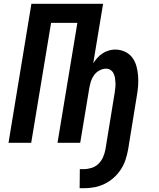

<svg xmlns="http://www.w3.org/2000/svg" viewBox="-20 -755 840 1015"><path d="M401 240 402 139H424Q444 139 464.5 132.5Q485 126 500.5 111Q516 96 524.5 76.5Q533 57 537 37L586 -263Q588 -276 589.5 -289.5Q591 -303 590.5 -316Q590 -329 588 -342Q586 -355 580.5 -366.5Q575 -378 564.5 -385Q554 -392 541 -392Q523 -392 505.5 -382.5Q488 -373 477 -357.5Q466 -342 460.5 -324.5Q455 -307 452 -289L404 0H284L389 -634H250L145 0H25L146 -735H525L473 -421Q483 -436 495 -449.5Q507 -463 522.5 -473Q538 -483 555 -488Q572 -493 588 -493Q616 -493 640 -482Q664 -471 679 -451Q694 -431 701 -406Q708 -381 710 -354.5Q712 -328 710 -300.5Q708 -273 703 -246L657 37Q652 64 643 91Q634 118 618 142Q602 166 580 185.5Q558 205 532 217.5Q506 230 478.5 235Q451 240 424 240Z"/></svg>

Font: Iosevka Aile Oblique
Style: Bold
Weight: 700
Italic angle: -9°
Designer: Belleve Invis
Foundry: Belleve Invis
Version: Version 31.1.0; ttfautohint (v1.8.4)